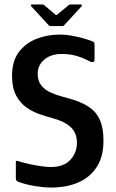

<svg xmlns="http://www.w3.org/2000/svg" viewBox="-20 -833 518 861"><path d="M51 -34V-105Q51 -112 55.5 -112Q60 -112 69 -108Q89 -102 115 -96.5Q141 -91 166 -87.5Q191 -84 208 -84Q266 -84 295.5 -116Q325 -148 325 -193Q325 -237 297 -263Q269 -289 216 -303Q190 -310 159 -320.5Q128 -331 99.5 -350.5Q71 -370 52.5 -404.5Q34 -439 34 -493Q34 -559 64.5 -599.5Q95 -640 144 -659Q193 -678 249 -678Q272 -678 298 -673.5Q324 -669 349 -662.5Q374 -656 393 -648Q400 -646 402 -642.5Q404 -639 404 -633V-568Q404 -545 376 -561Q354 -573 324 -582Q294 -591 257 -591Q209 -591 179 -566Q149 -541 149 -502Q149 -470 165 -450Q181 -430 206.5 -418.5Q232 -407 260.5 -399.5Q289 -392 314 -384Q356 -370 385 -349Q414 -328 429 -293Q444 -258 444 -202Q444 -131 414 -84.5Q384 -38 331.5 -15Q279 8 209 8Q179 8 140.5 2Q102 -4 70 -15Q59 -18 55 -22Q51 -26 51 -34ZM206 -716Q202 -716 199 -719L120 -805Q118 -808 119 -810.5Q120 -813 123 -813H170Q175 -813 178 -810L228 -768Q233 -763 237 -768L288 -810Q291 -813 296 -813H343Q347 -813 347.5 -810.5Q348 -808 346 -805L267 -719Q265 -716 260 -716Z"/></svg>

Font: Glory SemiBold
Style: Regular
Weight: 600
Designer: Robert Leuschke
Foundry: Robert Leuschke
Version: Version 1.011